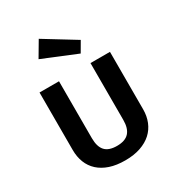

<svg xmlns="http://www.w3.org/2000/svg" viewBox="-198 -956 1007 1093"><g transform="rotate(-30 305.5 -410.0)"><path d="M537 -188Q537 -144 522 -107Q507 -70 478 -43.5Q449 -17 405.5 -2Q362 13 305 13Q247 13 204 -1.5Q161 -16 132 -42.5Q103 -69 88.5 -106Q74 -143 74 -188V-566H202V-192Q202 -136 226.5 -109Q251 -82 305 -82Q359 -82 384 -109.5Q409 -137 409 -192V-566H537ZM388 -641 164 -733 223 -833 427 -708Z"/></g></svg>

Font: Qnwhxotralxmqkhsjrfbfhwcoqn
Style: Regular
Weight: 500
Designer: Carrois Corporate & Edenspiekermann
Foundry: Carrois Corporate GbR & Edenspiekermann AG
Version: Version 2.001